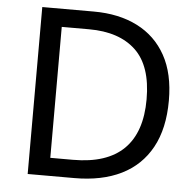

<svg xmlns="http://www.w3.org/2000/svg" viewBox="-51 -766 833 818"><g transform="rotate(5 365.0 -357.0)"><path d="M669 -364Q669 -244 624.5 -163Q580 -82 497 -41Q414 0 296 0H97V-714H317Q425 -714 504 -674Q583 -634 626 -556.5Q669 -479 669 -364ZM574 -361Q574 -504 503.5 -570.5Q433 -637 304 -637H187V-77H284Q429 -77 501.5 -148.5Q574 -220 574 -361Z"/></g></svg>

Font: Noto Sans Thaana
Style: Regular
Weight: 400
Designer: Monotype Design Team
Foundry: Monotype Imaging Inc.
Version: Version 2.001